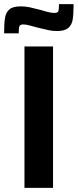

<svg xmlns="http://www.w3.org/2000/svg" viewBox="-51 -914 378 934"><path d="M68 0V-688H207V0ZM50 -883Q72 -883 93.5 -878.5Q115 -874 149 -865Q155 -863 176.5 -857Q198 -851 213 -851Q229 -851 232.5 -859Q236 -867 236 -894H307Q307 -844 302.5 -818Q298 -792 280.5 -777.5Q263 -763 226 -763Q206 -763 186.5 -767Q167 -771 150 -775.5Q133 -780 127 -781Q109 -786 92 -790.5Q75 -795 63 -795Q47 -795 43.5 -786.5Q40 -778 40 -752H-31Q-31 -802 -26.5 -828Q-22 -854 -5 -868.5Q12 -883 50 -883Z"/></svg>

Font: Saira Semi Condensed SemiBold
Style: Regular
Weight: 600
Width: 4
Designer: Hector Gatti with collaboration of the Omnibus-Type team
Foundry: Omnibus-Type
Version: Version 1.001; ttfautohint (v1.8)